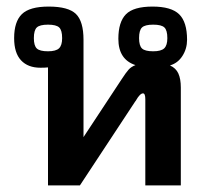

<svg xmlns="http://www.w3.org/2000/svg" viewBox="-20 -564 622 584"><path d="M126 -359Q117 -358 103 -358Q65 -358 44 -380.5Q23 -403 23 -448Q23 -498 46.5 -521Q70 -544 128 -544Q188 -544 211 -521.5Q234 -499 234 -443V-147L350 -323Q363 -343 371 -352Q379 -361 392 -366Q340 -383 340 -446Q340 -497 363 -520.5Q386 -544 444 -544Q501 -544 525 -520.5Q549 -497 549 -443Q549 -416 535 -394Q521 -372 497 -365Q515 -357 522.5 -340.5Q530 -324 530 -298V0H422V-262Q422 -280 415 -280Q410 -280 404.5 -274Q399 -268 396 -262.5Q393 -257 391 -255L223 0H126ZM169 -448Q169 -472 160 -480.5Q151 -489 126 -489Q101 -489 92 -480.5Q83 -472 83 -448Q83 -425 92 -416.5Q101 -408 126 -408Q150 -408 159.5 -417Q169 -426 169 -448ZM489 -448Q489 -472 480 -480.5Q471 -489 446 -489Q421 -489 412 -480.5Q403 -472 403 -448Q403 -425 412 -416.5Q421 -408 446 -408Q470 -408 479.5 -417Q489 -426 489 -448Z"/></svg>

Font: Pridi
Style: Regular
Weight: 400
Designer: Katatrad Team
Foundry: CadsonDemak
Version: Version 1.001